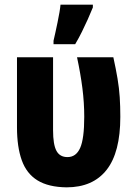

<svg xmlns="http://www.w3.org/2000/svg" viewBox="-20 -796 580 825"><path d="M266 9Q188 8 141 -21Q94 -50 73.5 -107.5Q53 -165 53 -249V-550H208V-236Q208 -175 222.5 -148Q237 -121 270 -121Q307 -121 324.5 -160.5Q342 -200 342 -294Q342 -355 334 -417.5Q326 -480 311 -550H467Q478 -500 485 -458.5Q492 -417 494.5 -378Q497 -339 497 -294Q497 -141 438 -66Q379 9 266 9ZM210 -621Q213 -633 217.5 -654Q222 -675 227 -698.5Q232 -722 235.5 -743Q239 -764 240 -776H379V-764Q369 -739 357 -712.5Q345 -686 332 -659.5Q319 -633 303 -606H210Z"/></svg>

Font: Noto Sans Display Condensed ExtraBold
Style: Regular
Weight: 800
Width: 3
Designer: Monotype Design Team
Foundry: Monotype Imaging Inc.
Version: Version 2.003